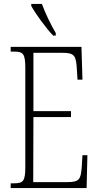

<svg xmlns="http://www.w3.org/2000/svg" viewBox="-20 -951 500 971"><path d="M249 -771H262V-784C239 -822 208 -886 192 -931H138V-921C157 -886 213 -807 249 -771ZM34 0H418L422 -166H397L393 -102C388 -45 382 -30 320 -30H148L149 -359H339V-389H149V-684H294C358 -684 365 -670 369 -596L372 -548H397L392 -714H34V-690H51C98 -690 108 -679 108 -605V-108C108 -35 98 -24 51 -24H34Z"/></svg>

Font: Noto Serif Thai ExtraCondensed ExtraLight
Style: Regular
Weight: 200
Width: 2
Designer: Monotype Design Team
Foundry: Monotype Imaging Inc.
Version: Version 2.002